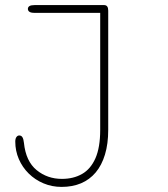

<svg xmlns="http://www.w3.org/2000/svg" viewBox="-20 -496 659 754"><path d="M89.5 -461Q89.5 -468 95.5 -472Q101.5 -476 115.5 -476H389Q405 -476 405 -454.5V13.5Q405 69 392.2 111Q379.5 153 355.8 181.2Q332 209.5 298.2 223.8Q264.5 238 222 238Q184 238 150.8 224Q117.5 210 92.8 185.5Q68 161 54 128.8Q40 96.5 40 60Q40 48.5 44.5 42.2Q49 36 55.5 36Q64 36 68.2 43.2Q72.5 50.5 74 65Q81.5 137.5 123.8 172Q166 206.5 223 206.5Q268.5 206.5 302.2 187.2Q336 168 354.8 125.5Q373.5 83 373.5 13.5V-445.5H115.5Q101.5 -445.5 95.5 -449.8Q89.5 -454 89.5 -461Z"/></svg>

Font: Sono Monospace ExtraLight
Style: Regular
Weight: 250
Version: Version 2.112